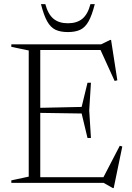

<svg xmlns="http://www.w3.org/2000/svg" viewBox="-20 -904 654 949"><path d="M429.5 -495 421 -358.5 429.5 -222H412.5L383.5 -343L151 -346.5V-370.5L383.5 -375.5L412.5 -495ZM560 -507 546.5 -504 472.5 -666.5 506.5 -657H133.5V-685H480L524 -706.5H529ZM485 -16 572 -183.5 584.5 -180 542 25.5H537.5L492.5 0H133.5V-28H516ZM36 0V-12.5L122 -31V-654.5L36 -672.5V-685H179V0ZM315.5 -789Q360 -789 387 -811.2Q414 -833.5 427 -883.5H448.5Q434.5 -828.5 417.8 -798.5Q401 -768.5 376.8 -757Q352.5 -745.5 315.5 -745.5Q278.5 -745.5 254.2 -757Q230 -768.5 213.2 -798.5Q196.5 -828.5 182.5 -883.5H204Q217.5 -833.5 244.5 -811.2Q271.5 -789 315.5 -789Z"/></svg>

Font: Newsreader 36pt Light
Style: Regular
Weight: 300
Designer: Hugues Gentile
Foundry: Production Type
Version: Version 1.003